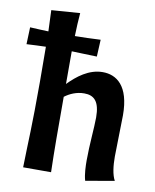

<svg xmlns="http://www.w3.org/2000/svg" viewBox="-116 -836 736 914"><g transform="rotate(10 252.0 -379.0)"><path d="M315 -662C268 -660 232 -658 191 -658C192 -699 194 -735 197 -770L59 -760L63 -658C35 -659 7 -660 -26 -662L-29 -580C5 -582 34 -583 64 -584C64 -527 65 -470 65 -414C65 -191 60 -139 57 0H192C189 -107 189 -207 189 -364C213 -382 245 -397 283 -397C330 -397 358 -372 358 -294C358 -245 349 -161 349 -85C349 -59 350 -18 359 12L498 -12C483 -39 478 -82 478 -126C478 -166 482 -290 482 -326C482 -470 418 -512 352 -512C285 -512 230 -468 189 -426V-584C229 -583 265 -581 311 -580Z"/></g></svg>

Font: CantoraOne
Style: Regular
Weight: 400
Designer: Pablo Impallari, Rodrigo Fuenzalida
Foundry: Pablo Impallari
Version: Version 1.001